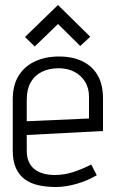

<svg xmlns="http://www.w3.org/2000/svg" viewBox="-20 -736 462 768"><path d="M341 -589 212 -716 80 -588 119 -550 212 -640 301 -552ZM87 -134V-196L392 -212V-342Q392 -398 370.5 -435Q349 -472 309.5 -491Q270 -510 216 -510Q163 -510 121 -491Q79 -472 55 -434Q31 -396 31 -339V-134Q31 -92 43.5 -64Q56 -36 79 -19Q102 -2 134 5Q166 12 204 12Q242 12 286 -0.5Q330 -13 367 -35L345 -78Q308 -59 272 -47.5Q236 -36 199 -36Q175 -36 154.5 -41.5Q134 -47 119 -58.5Q104 -70 95.5 -88.5Q87 -107 87 -134ZM336 -349V-262L87 -251V-338Q87 -378 102.5 -406Q118 -434 147 -448.5Q176 -463 215 -463Q250 -463 277 -449Q304 -435 320 -409.5Q336 -384 336 -349Z"/></svg>

Font: Advent Pro
Style: Regular
Weight: 400
Designer: VivaRado, Andreas Kalpakidis
Foundry: VivaRado, Andreas Kalpakidis
Version: Version 3.000